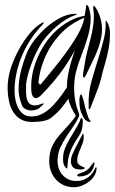

<svg xmlns="http://www.w3.org/2000/svg" viewBox="-20 -510 480 803"><path d="M427 -419Q440 -400 440 -369Q440 -338 434 -305.5Q428 -273 419 -243Q410 -213 406 -195Q398 -160 384 -125Q370 -90 360 -63Q359 -60 357 -56.5Q355 -53 353 -53Q351 -53 351 -57Q351 -61 351 -64Q348 -119 363 -171.5Q378 -224 395 -278Q405 -311 414 -345.5Q423 -380 422 -421Q422 -425 423 -425L427 -419ZM301 -451Q304 -449 290 -445Q277 -441 258.5 -430Q240 -419 219.5 -402Q199 -385 179 -362.5Q159 -340 144 -314Q129 -287 118.5 -261Q108 -235 101.5 -213.5Q95 -192 92 -176.5Q89 -161 89 -155Q89 -140 89 -123.5Q89 -107 93 -94Q97 -81 107 -74Q117 -67 137 -70Q138 -70 142 -71.5Q146 -73 150 -74.5Q154 -76 157.5 -77Q161 -78 162 -78Q163 -76 160.5 -73Q158 -70 154 -66.5Q150 -63 146.5 -60Q143 -57 142 -56Q133 -51 122 -49Q111 -47 100.5 -49Q90 -51 81.5 -57Q73 -63 70 -75Q62 -95 59.5 -113Q57 -131 58 -149Q60 -184 69 -218.5Q78 -253 92 -288Q103 -315 125 -343.5Q147 -372 174.5 -396Q202 -420 232 -435.5Q262 -451 290 -452Q294 -452 297.5 -452Q301 -452 301 -451ZM359 -3Q360 0 353 0Q336 -5 329 -19Q322 -33 318 -44Q315 -52 313.5 -64.5Q312 -77 312 -88Q312 -99 314 -107Q316 -115 319 -115Q322 -115 325.5 -103Q329 -91 330 -88Q333 -74 335.5 -63.5Q338 -53 341 -44Q346 -30 348.5 -21Q351 -12 359 -3ZM326 9Q324 38 310 58.5Q296 79 285 100Q275 118 269 139Q263 160 262 189Q262 196 258 194Q247 184 245 171.5Q243 159 244 146Q245 126 253 107.5Q261 89 271 71.5Q281 54 292 36.5Q303 19 312 0Q314 -2 315.5 -9Q317 -16 321 -16Q326 -16 326 -5.5Q326 5 326 9ZM334 192Q334 197 327 198Q320 199 316 199Q293 199 284 188Q275 177 277 158Q277 149 282.5 136Q288 123 295.5 108.5Q303 94 310.5 80Q318 66 323 55Q329 45 329 51Q330 56 330 59.5Q330 63 330 68Q329 80 325 90.5Q321 101 316.5 111.5Q312 122 308 133Q304 144 303 157Q302 169 307 175Q312 181 318 184Q324 187 329 188.5Q334 190 334 192ZM384 195Q383 211 374.5 225Q366 239 352.5 249.5Q339 260 322.5 266.5Q306 273 290 273Q264 273 244.5 263.5Q225 254 211.5 238Q198 222 191.5 201.5Q185 181 186 159Q187 129 196 107.5Q205 86 219 67.5Q233 49 250.5 31Q268 13 286 -10Q290 -14 297 -26Q287 -42 278 -61Q269 -80 266 -97Q252 -77 236.5 -58Q221 -39 196 -19Q176 -1 119 0Q89 1 69 -10Q49 -21 36.5 -40Q24 -59 18.5 -83Q13 -107 12 -131.5Q11 -156 14.5 -178.5Q18 -201 23 -218Q34 -253 49.5 -284.5Q65 -316 82.5 -341.5Q100 -367 118.5 -385.5Q137 -404 155 -414Q156 -414 159.5 -416Q163 -418 163 -415Q164 -415 162 -412Q160 -409 158 -407Q106 -353 75.5 -285Q45 -217 41 -145Q40 -127 42.5 -106Q45 -85 52.5 -66.5Q60 -48 74 -35.5Q88 -23 112 -23Q131 -23 147 -29.5Q163 -36 177 -46.5Q191 -57 202.5 -69.5Q214 -82 223 -93Q243 -118 260 -145Q260 -165 262.5 -184Q265 -203 270 -222Q273 -236 275.5 -244.5Q278 -253 280.5 -260.5Q283 -268 285.5 -276.5Q288 -285 293 -299Q277 -271 261.5 -246.5Q246 -222 228.5 -199.5Q211 -177 192.5 -155.5Q174 -134 152 -112Q135 -95 124 -101Q113 -107 111 -129Q109 -163 114.5 -195Q120 -227 134 -262Q147 -294 166.5 -324Q186 -354 211.5 -378.5Q237 -403 268 -420.5Q299 -438 334 -444L340 -480Q340 -488 342 -490Q346 -490 351 -480Q362 -447 358.5 -414Q355 -381 344.5 -347Q334 -313 320 -277.5Q306 -242 297 -206Q288 -168 290.5 -124Q293 -80 308 -42Q310 -36 311 -32Q312 -28 310 -22Q299 1 284.5 21.5Q270 42 256.5 63Q243 84 232.5 106.5Q222 129 221 157Q220 174 224.5 190.5Q229 207 239.5 219.5Q250 232 265 239.5Q280 247 300 247Q321 247 335.5 239.5Q350 232 359 222.5Q368 213 372.5 204.5Q377 196 378 194Q380 189 382 189.5Q384 190 384 195ZM333 -436Q272 -411 229.5 -364.5Q187 -318 164 -260Q154 -234 149 -213.5Q144 -193 141 -169Q140 -164 144 -159Q148 -154 152 -159Q170 -181 198 -215Q226 -249 254 -287Q282 -325 304.5 -364Q327 -403 333 -436ZM375 173Q372 199 356 213.5Q340 228 311 228Q303 228 303 222Q303 220 307 218Q311 216 316.5 214Q322 212 327 210.5Q332 209 334 207Q350 199 357.5 187.5Q365 176 371 170Q373 168 374 168Q375 168 375 173ZM403 -352Q395 -312 376 -272Q357 -232 340 -197Q339 -195 335.5 -190Q332 -185 330 -185Q327 -186 327 -191.5Q327 -197 327 -199Q328 -208 330.5 -220.5Q333 -233 335 -246.5Q337 -260 339.5 -272.5Q342 -285 345 -295Q354 -329 360 -353.5Q366 -378 369 -398Q372 -418 372.5 -436Q373 -454 370 -475Q369 -483 371 -485Q373 -486 376 -483Q379 -480 381 -477Q398 -450 404 -417.5Q410 -385 403 -352Z"/></svg>

Font: Akronim
Style: Regular
Weight: 400
Designer: Grzegorz Klimczewski
Foundry: Fonty.PL
Version: Version 1.002